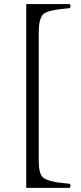

<svg xmlns="http://www.w3.org/2000/svg" viewBox="-20 -723 396 936"><path d="M107.9 192.9V-703.1H319.8Q328.1 -692.9 319.8 -683.1Q215.8 -675.3 190.9 -654.3Q169.4 -629.9 168.9 -570.8V60.1Q168.9 121.6 188 140.6Q210.9 163.6 308.6 171.9Q314.5 172.4 319.8 172.9Q328.1 183.1 319.8 192.9Z"/></svg>

Font: Linux Libertine Display O
Style: Regular
Weight: 400
Designer: Philipp H. Poll
Foundry: Philipp H. Poll
Version: Version 5.0.9